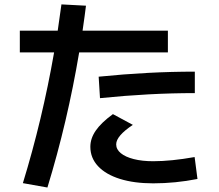

<svg xmlns="http://www.w3.org/2000/svg" viewBox="-20 -794 978 856"><path d="M221.2 -560.5H68.4V-657.2H237.3Q249 -735.4 253.9 -774.4L363.3 -768.6Q358.9 -731.4 348.1 -657.2H728.5V-560.5H333Q280.8 -250 191.4 42L82 22.5Q168.9 -260.7 221.2 -560.5ZM382.8 -139.6Q382.8 -176.8 407 -211.9Q431.2 -247.1 483.4 -285.2L572.3 -237.3Q498 -188 498 -150.4Q498 -127.9 518.6 -111.1Q539.1 -94.2 576.4 -84.7Q613.8 -75.2 663.1 -75.2Q742.7 -75.2 847.7 -93.8L860.4 3.9Q761.2 23.4 663.1 23.4Q578.1 23.4 514.9 3.7Q451.7 -16.1 417.2 -53Q382.8 -89.8 382.8 -139.6ZM848.6 -474.6V-378.9Q646 -378.9 425.8 -356.4L419.9 -452.1Q643.1 -474.6 848.6 -474.6Z"/></svg>

Font: Pretendard SemiBold
Style: Regular
Weight: 600
Designer: Base glyphs from Inter by Rasmus Andersson; Hangeul glyphs from Noto Sans CJK(Source Han Sans) by Jang Soo-young and Kan
Foundry: Kil Hyung-jin
Version: Version 1.309